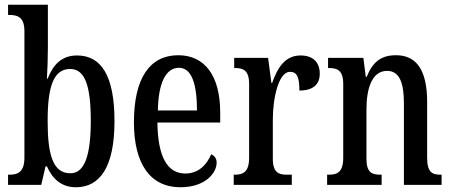

<svg xmlns="http://www.w3.org/2000/svg" viewBox="-20 -780 1905 810"><path d="M300 10C402 10 463 -76 463 -269C463 -461 407 -546 305 -546C240 -546 204 -507 181 -448H178C180 -479 182 -542 182 -578V-760H14V-717H19C54 -717 83 -708 83 -649V-115C83 -52 53 -43 20 -43H14V0H154L172 -78H178C201 -26 239 10 300 10ZM277 -49C203 -49 181 -127 181 -270C181 -413 205 -489 276 -489C338 -489 363 -419 363 -271C363 -127 338 -49 277 -49Z M741 10C847 10 894 -51 894 -94C894 -113 883 -124 871 -129C852 -85 818 -48 762 -48C687 -48 646 -116 644 -263H909V-305C909 -463 842 -547 732 -547C613 -547 545 -452 545 -264C545 -90 613 10 741 10ZM811 -314H646C648 -429 679 -494 735 -494C790 -494 811 -422 811 -314Z M966 0H1211V-43H1190C1157 -43 1131 -51 1131 -110V-276C1131 -368 1156 -477 1203 -477C1234 -477 1243 -453 1243 -398C1301 -398 1329 -424 1329 -469C1329 -515 1303 -546 1248 -546C1183 -546 1151 -495 1128 -430H1125L1111 -536H968V-493H971C1006 -493 1031 -484 1031 -425V-115C1031 -52 1004 -43 969 -43H966Z M1360 0H1590V-43H1585C1550 -43 1526 -51 1526 -110V-319C1526 -402 1547 -481 1613 -481C1666 -481 1684 -429 1684 -344V0H1843V-43H1839C1804 -43 1782 -52 1782 -115V-350C1782 -487 1735 -547 1651 -547C1590 -547 1553 -521 1527 -456H1523L1513 -536H1364V-493H1368C1403 -493 1428 -484 1428 -425V-115C1428 -52 1402 -43 1366 -43H1360Z"/></svg>

Font: Noto Serif Tamil ExtraCondensed Medium
Style: Italic
Weight: 500
Width: 2
Italic angle: -12°
Designer: Indian Type Foundry, Tom Grace, and the Monotype Design Team
Foundry: Monotype Imaging Inc.
Version: Version 2.003